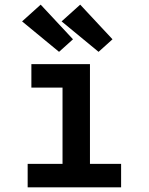

<svg xmlns="http://www.w3.org/2000/svg" viewBox="-20 -806 640 826"><path d="M99 0V-101H249V-429H115V-530H367V-101H501V0ZM404 -583 245 -714 325 -786 464 -637ZM234 -583 75 -714 155 -786 294 -637Z"/></svg>

Font: Iosevka Slab Extended
Style: Bold
Weight: 700
Width: 7
Monospace: yes
Designer: Belleve Invis
Foundry: Belleve Invis
Version: Version 11.1.0; ttfautohint (v1.8.3)